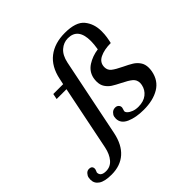

<svg xmlns="http://www.w3.org/2000/svg" viewBox="-372 -933 1297 1297"><g transform="rotate(-45 276.5 -284.5)"><path d="M546 -295Q584 -277 607.5 -262.5Q631 -248 647.5 -224.5Q664 -201 664 -167Q664 -152 661 -135Q647 -61 588 -25.5Q529 10 439 10Q365 10 314 -12.5Q263 -35 263 -82Q263 -88 265 -100Q268 -113 280.5 -125.5Q293 -138 313 -138Q329 -138 338.5 -127.5Q348 -117 346 -103Q345 -98 342.5 -90.5Q340 -83 339 -79Q337 -69 348.5 -57.5Q360 -46 381 -38Q402 -30 428 -30Q478 -30 509 -54.5Q540 -79 548 -118Q550 -130 550 -135Q550 -166 528 -184.5Q506 -203 459 -226Q423 -244 401 -258Q379 -272 363.5 -295Q348 -318 348 -351Q348 -367 351 -383Q362 -434 406.5 -462.5Q451 -491 508 -499Q515 -541 515 -572Q515 -695 418 -695Q377 -695 344.5 -666.5Q312 -638 300 -581L186 -22Q167 71 113.5 118.5Q60 166 -24 166Q-89 166 -119.5 145.5Q-150 125 -150 89Q-150 83 -148 69Q-145 55 -133.5 42.5Q-122 30 -106 30Q-87 30 -80.5 40Q-74 50 -77 64Q-78 69 -81 75Q-84 81 -85 85Q-85 123 -34 123Q8 123 35.5 90.5Q63 58 74 5L168 -458H74L82 -498H176L185 -540Q205 -637 268 -686Q331 -735 429 -735Q534 -735 573.5 -686.5Q613 -638 613 -567Q613 -537 609 -512.5Q605 -488 604 -485L600 -467Q537 -467 495.5 -446.5Q454 -426 454 -382Q454 -353 476 -335.5Q498 -318 546 -295Z"/></g></svg>

Font: Trirong Medium
Style: Italic
Weight: 500
Italic angle: -12°
Designer: Katatrad Team
Foundry: CadsonDemak
Version: Version 1.001